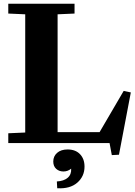

<svg xmlns="http://www.w3.org/2000/svg" viewBox="-20 -760 715 1020"><path d="M24 -52 114 -56V-684L24 -688V-740H376V-688L286 -684V-58H509L637 -277L675 -269L612 62L574 64L562 0H24ZM358 136Q340 151 317 151Q294 151 278.5 137Q263 123 263 98Q263 70 283.5 52Q304 34 339 34Q381 34 405 59Q429 84 429 125Q429 177 390.5 210.5Q352 244 284 240L282 204Q319 202 339.5 184.5Q360 167 358 136Z"/></svg>

Font: Minipax
Style: Bold
Weight: 700
Designer: Raphaël Ronot, Igor Stepanchenko (Cyrillic)
Foundry: steppetype
Version: Version 1.002